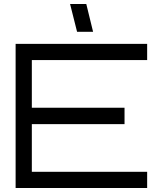

<svg xmlns="http://www.w3.org/2000/svg" viewBox="-20 -939 806 959"><path d="M58 0V-720H715V-639H139V-401H602V-319H139V-81H715V0ZM365 -780 330 -919H411L445 -780Z"/></svg>

Font: Orbitron
Style: Regular
Weight: 400
Designer: Matt McInerney
Foundry: The League of Moveable Type
Version: Version 2.001